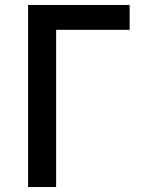

<svg xmlns="http://www.w3.org/2000/svg" viewBox="-20 -753 571 773"><path d="M93 0V-733H502V-633H206V0Z"/></svg>

Font: IBM Plex Sans JP Medm
Style: Regular
Weight: 500
Designer: Mike Abbink; Paul van der Laan; Pieter van Rosmalen; Wujin Sim; Yejin Wi; Jinhee Kim; Boomi Park; Yona Kim; Kichan Ma
Foundry: Sandoll Inc.
Version: Version 1.002